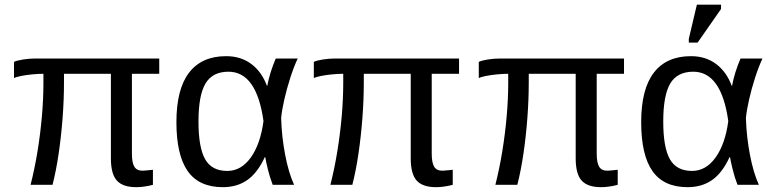

<svg xmlns="http://www.w3.org/2000/svg" viewBox="-20 -773 3238 803"><path d="M549.8 9.8Q493.7 9.8 468.8 -17.8Q443.8 -45.4 443.8 -110.8V-464.4H247.6V-429.2Q247.6 -355 241.7 -278.3Q235.8 -201.7 225.3 -130.4Q214.8 -59.1 199.7 0H107.9Q125 -67.4 137 -140.6Q148.9 -213.9 155.3 -286.9Q161.6 -359.9 161.6 -425.3V-464.4Q140.1 -464.4 114.7 -461.9Q89.4 -459.5 68.4 -455.3Q47.4 -451.2 38.6 -446.3V-514.2Q50.3 -520 76.4 -524.2Q102.5 -528.3 127.9 -528.3H646V-464.4H531.7V-129.9Q531.7 -92.8 542 -75.7Q552.2 -58.6 577.6 -59.1Q588.4 -59.6 598.6 -60.8Q608.9 -62 619.6 -63V0Q581.5 9.8 549.8 9.8Z M1087.4 -115.7Q1056.6 -49.3 1013.9 -19.8Q971.2 9.8 912.1 9.8Q812 9.8 764.9 -57.6Q717.8 -125 717.8 -261.7Q717.8 -400.4 770.8 -469.2Q823.7 -538.1 925.8 -538.1Q987.3 -538.1 1031 -505.4Q1074.7 -472.7 1096.7 -413.6H1097.7Q1108.4 -470.2 1133.3 -528.3H1225.1Q1209 -494.1 1194.1 -447.8Q1179.2 -401.4 1168.9 -356.2Q1158.7 -311 1155.8 -278.8Q1158.2 -200.7 1172.6 -125.5Q1187 -50.3 1210 0H1120.6Q1108.9 -29.8 1100.3 -64.7Q1091.8 -99.6 1089.4 -115.7ZM810.1 -264.6Q810.1 -156.2 837.9 -107.2Q865.7 -58.1 930.2 -58.1Q988.8 -58.1 1029.1 -114.5Q1069.3 -170.9 1082 -266.6Q1053.2 -473.1 935.5 -473.1Q869.1 -473.1 839.6 -424.1Q810.1 -375 810.1 -264.6Z M1803.7 9.8Q1747.6 9.8 1722.7 -17.8Q1697.8 -45.4 1697.8 -110.8V-464.4H1501.5V-429.2Q1501.5 -355 1495.6 -278.3Q1489.7 -201.7 1479.2 -130.4Q1468.8 -59.1 1453.6 0H1361.8Q1378.9 -67.4 1390.9 -140.6Q1402.8 -213.9 1409.2 -286.9Q1415.5 -359.9 1415.5 -425.3V-464.4Q1394 -464.4 1368.7 -461.9Q1343.3 -459.5 1322.3 -455.3Q1301.3 -451.2 1292.5 -446.3V-514.2Q1304.2 -520 1330.3 -524.2Q1356.4 -528.3 1381.8 -528.3H1899.9V-464.4H1785.6V-129.9Q1785.6 -92.8 1795.9 -75.7Q1806.2 -58.6 1831.5 -59.1Q1842.3 -59.6 1852.5 -60.8Q1862.8 -62 1873.5 -63V0Q1835.4 9.8 1803.7 9.8Z M2493.7 9.8Q2437.5 9.8 2412.6 -17.8Q2387.7 -45.4 2387.7 -110.8V-464.4H2191.4V-429.2Q2191.4 -355 2185.5 -278.3Q2179.7 -201.7 2169.2 -130.4Q2158.7 -59.1 2143.6 0H2051.8Q2068.8 -67.4 2080.8 -140.6Q2092.8 -213.9 2099.1 -286.9Q2105.5 -359.9 2105.5 -425.3V-464.4Q2084 -464.4 2058.6 -461.9Q2033.2 -459.5 2012.2 -455.3Q1991.2 -451.2 1982.4 -446.3V-514.2Q1994.1 -520 2020.3 -524.2Q2046.4 -528.3 2071.8 -528.3H2589.8V-464.4H2475.6V-129.9Q2475.6 -92.8 2485.8 -75.7Q2496.1 -58.6 2521.5 -59.1Q2532.2 -59.6 2542.5 -60.8Q2552.7 -62 2563.5 -63V0Q2525.4 9.8 2493.7 9.8Z M3031.2 -115.7Q3000.5 -49.3 2957.8 -19.8Q2915 9.8 2856 9.8Q2755.9 9.8 2708.7 -57.6Q2661.6 -125 2661.6 -261.7Q2661.6 -400.4 2714.6 -469.2Q2767.6 -538.1 2869.6 -538.1Q2931.2 -538.1 2974.9 -505.4Q3018.6 -472.7 3040.5 -413.6H3041.5Q3052.2 -470.2 3077.1 -528.3H3168.9Q3152.8 -494.1 3137.9 -447.8Q3123 -401.4 3112.8 -356.2Q3102.5 -311 3099.6 -278.8Q3102.1 -200.7 3116.5 -125.5Q3130.9 -50.3 3153.8 0H3064.5Q3052.7 -29.8 3044.2 -64.7Q3035.6 -99.6 3033.2 -115.7ZM2753.9 -264.6Q2753.9 -156.2 2781.7 -107.2Q2809.6 -58.1 2874 -58.1Q2932.6 -58.1 2972.9 -114.5Q3013.2 -170.9 3025.9 -266.6Q2997.1 -473.1 2879.4 -473.1Q2813 -473.1 2783.4 -424.1Q2753.9 -375 2753.9 -264.6ZM2995.6 -735.4 2897.5 -594.7H2860.8V-610.8L2894.5 -753.4H2995.6Z"/></svg>

Font: Arimo Nerd Font
Style: Regular
Weight: 400
Designer: Steve Matteson
Foundry: Monotype Imaging Inc.
Version: Version 1.33;Nerd Fonts 3.2.1